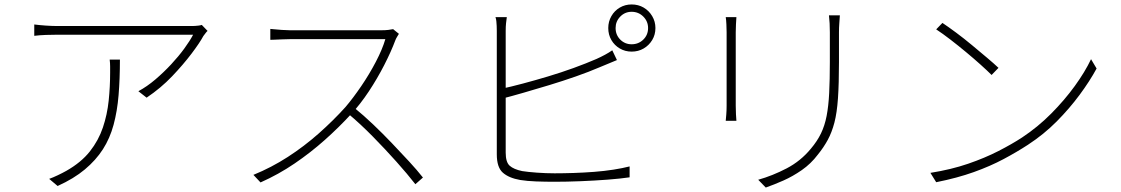

<svg xmlns="http://www.w3.org/2000/svg" viewBox="-20 -814 5040 863"><path d="M913 -675Q908 -671 903.5 -664.5Q899 -658 894 -652Q878 -622 841 -573Q804 -524 753.5 -471Q703 -418 639 -375L602 -404Q641 -425 678.5 -457Q716 -489 749.5 -525Q783 -561 808.5 -596Q834 -631 848 -658Q832 -658 793 -658Q754 -658 701 -658Q648 -658 588 -658Q528 -658 469.5 -658Q411 -658 362 -658Q313 -658 280.5 -658Q248 -658 240 -658Q215 -658 186.5 -657Q158 -656 134 -653V-704Q157 -701 186 -699Q215 -697 240 -697Q248 -697 281 -697Q314 -697 363.5 -697Q413 -697 471.5 -697Q530 -697 589.5 -697Q649 -697 701.5 -697Q754 -697 791 -697Q828 -697 843 -697Q849 -697 857 -697.5Q865 -698 873 -699Q881 -700 887 -702ZM519 -546Q519 -459 513 -386.5Q507 -314 490.5 -253Q474 -192 442.5 -143Q411 -94 361.5 -52.5Q312 -11 239 22L201 -10Q218 -16 240 -26.5Q262 -37 278 -46Q345 -84 384 -133.5Q423 -183 442.5 -241Q462 -299 468.5 -361.5Q475 -424 475 -487Q475 -501 475 -515.5Q475 -530 473 -546Z M1773 -662Q1770 -657 1764.5 -648Q1759 -639 1757 -633Q1738 -582 1707 -521.5Q1676 -461 1638 -403.5Q1600 -346 1559 -302Q1504 -242 1440 -185Q1376 -128 1304 -79Q1232 -30 1151 6L1119 -28Q1200 -61 1273.5 -108.5Q1347 -156 1412.5 -214Q1478 -272 1533 -333Q1567 -373 1603.5 -426.5Q1640 -480 1669.5 -536.5Q1699 -593 1712 -638Q1705 -638 1672 -638Q1639 -638 1593 -638Q1547 -638 1496 -638Q1445 -638 1399 -638Q1353 -638 1321.5 -638Q1290 -638 1283 -638Q1267 -638 1247 -637Q1227 -636 1211.5 -635.5Q1196 -635 1195 -635V-684Q1196 -684 1211.5 -682.5Q1227 -681 1247 -679.5Q1267 -678 1283 -678Q1290 -678 1320.5 -678Q1351 -678 1395 -678Q1439 -678 1487.5 -678Q1536 -678 1580 -678Q1624 -678 1655 -678Q1686 -678 1695 -678Q1712 -678 1725 -679.5Q1738 -681 1747 -683ZM1572 -330Q1615 -295 1658 -254Q1701 -213 1742 -170Q1783 -127 1819 -88Q1855 -49 1881 -16L1847 14Q1812 -31 1762 -87Q1712 -143 1656 -200Q1600 -257 1545 -303Z M2747 -688Q2747 -657 2768 -636Q2789 -615 2819 -615Q2850 -615 2871.5 -636Q2893 -657 2893 -688Q2893 -718 2871.5 -739.5Q2850 -761 2819 -761Q2789 -761 2768 -739.5Q2747 -718 2747 -688ZM2714 -688Q2714 -717 2728 -741.5Q2742 -766 2766 -780Q2790 -794 2819 -794Q2849 -794 2873 -780Q2897 -766 2911.5 -741.5Q2926 -717 2926 -688Q2926 -658 2911.5 -634Q2897 -610 2873 -596Q2849 -582 2819 -582Q2790 -582 2766 -596Q2742 -610 2728 -634Q2714 -658 2714 -688ZM2258 -737Q2256 -723 2254.5 -709Q2253 -695 2253 -675Q2253 -663 2253 -623.5Q2253 -584 2253 -528Q2253 -472 2253 -409.5Q2253 -347 2253 -289.5Q2253 -232 2253 -189Q2253 -146 2253 -128Q2253 -85 2271 -69Q2289 -53 2327 -45Q2352 -41 2393 -38Q2434 -35 2473 -35Q2513 -35 2558.5 -36.5Q2604 -38 2650 -41.5Q2696 -45 2737.5 -51.5Q2779 -58 2810 -66V-17Q2770 -11 2711 -6.5Q2652 -2 2589 0.5Q2526 3 2472 3Q2431 3 2390 1.5Q2349 0 2318 -5Q2267 -14 2240 -38Q2213 -62 2213 -120Q2213 -141 2213 -185.5Q2213 -230 2213 -289Q2213 -348 2213 -410.5Q2213 -473 2213 -528.5Q2213 -584 2213 -623.5Q2213 -663 2213 -675Q2213 -687 2212.5 -697.5Q2212 -708 2211 -718.5Q2210 -729 2207 -737ZM2234 -415Q2276 -424 2330.5 -438.5Q2385 -453 2443.5 -470.5Q2502 -488 2558.5 -508.5Q2615 -529 2661 -549Q2681 -558 2699.5 -568Q2718 -578 2732 -588L2753 -544Q2738 -538 2717 -529Q2696 -520 2676 -512Q2627 -491 2568.5 -470.5Q2510 -450 2449 -431.5Q2388 -413 2332.5 -397Q2277 -381 2234 -370Z M3755 -745Q3754 -728 3752.5 -709Q3751 -690 3751 -669Q3751 -654 3751 -627.5Q3751 -601 3751 -575.5Q3751 -550 3751 -535Q3751 -438 3746.5 -372.5Q3742 -307 3730.5 -263Q3719 -219 3700.5 -185Q3682 -151 3656 -119Q3625 -78 3584 -49.5Q3543 -21 3501 -2.5Q3459 16 3422 29L3388 -6Q3452 -24 3515.5 -57Q3579 -90 3625 -146Q3653 -179 3670 -214Q3687 -249 3695.5 -293Q3704 -337 3707 -396Q3710 -455 3710 -535Q3710 -551 3710 -577Q3710 -603 3710 -629Q3710 -655 3710 -669Q3710 -690 3709 -709Q3708 -728 3706 -745ZM3290 -737Q3289 -726 3288 -704.5Q3287 -683 3287 -669Q3287 -665 3287 -641Q3287 -617 3287 -582.5Q3287 -548 3287 -508.5Q3287 -469 3287 -433.5Q3287 -398 3287 -372Q3287 -346 3287 -339Q3287 -320 3288 -300.5Q3289 -281 3290 -271H3242Q3243 -281 3244.5 -299.5Q3246 -318 3246 -339Q3246 -346 3246 -372Q3246 -398 3246 -433.5Q3246 -469 3246 -508.5Q3246 -548 3246 -582.5Q3246 -617 3246 -641Q3246 -665 3246 -669Q3246 -683 3245 -704.5Q3244 -726 3242 -737Z M4216 -711Q4243 -693 4278 -667Q4313 -641 4349 -611Q4385 -581 4416.5 -554.5Q4448 -528 4468 -509L4437 -477Q4418 -496 4388 -523Q4358 -550 4322.5 -579.5Q4287 -609 4252 -636Q4217 -663 4188 -682ZM4162 -37Q4256 -52 4331.5 -78Q4407 -104 4467.5 -135Q4528 -166 4574 -196Q4645 -243 4705 -303.5Q4765 -364 4811 -427.5Q4857 -491 4884 -548L4909 -506Q4878 -449 4832.5 -387.5Q4787 -326 4729.5 -268Q4672 -210 4600 -163Q4551 -131 4491 -99Q4431 -67 4357 -40.5Q4283 -14 4188 5Z"/></svg>

Font: Noto Sans JP Thin ExtraLight
Style: Regular
Weight: 250
Version: Version 2.004-H2;hotconv 1.0.118;makeotfexe 2.5.65603